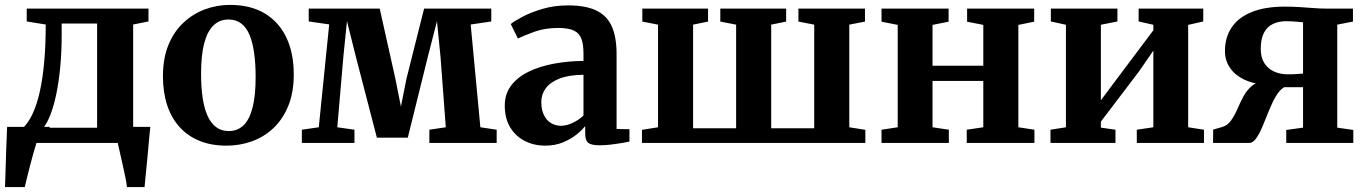

<svg xmlns="http://www.w3.org/2000/svg" viewBox="-22 -583 5572 783"><path d="M48 0V-58.5L70 -59.5Q94 -82 111.5 -120Q129 -158 140.8 -211.5Q152.5 -265 158.5 -333Q164.5 -401 164.5 -483L87 -495.5V-548H583.5V-495.5L521 -483V0ZM155 -62H374V-487H229.5V-439.5Q229.5 -372.5 224 -313Q218.5 -253.5 208.5 -204Q198.5 -154.5 184.8 -118.2Q171 -82 155 -62ZM-1.5 180Q-0.5 149 0.8 108.2Q2 67.5 3.5 22.2Q5 -23 7 -65.5H182L127.5 -2.5Q123 10.5 115.8 36Q108.5 61.5 101 90.8Q93.5 120 87.5 144.5Q81.5 169 79 180ZM496 180Q494 163 488.8 137.8Q483.5 112.5 477.5 85.5Q471.5 58.5 466.2 35.5Q461 12.5 458 -0.5L421.5 -65.5H591Q589 -49.5 586.8 -24.5Q584.5 0.5 582 29.8Q579.5 59 576.5 88Q573.5 117 571.2 141.2Q569 165.5 567.5 180Z M642.5 -272Q642.5 -345 664.8 -399.5Q687 -454 725.8 -490.2Q764.5 -526.5 813.5 -544.8Q862.5 -563 916 -563Q1000 -563 1057.8 -528.2Q1115.5 -493.5 1145.8 -430Q1176 -366.5 1176 -279.5Q1176 -205.5 1153.5 -150.8Q1131 -96 1092.5 -60Q1054 -24 1004.8 -6.5Q955.5 11 902 11Q839.5 11 791.2 -8.8Q743 -28.5 709.8 -65.5Q676.5 -102.5 659.5 -154.8Q642.5 -207 642.5 -272ZM911 -48.5Q947 -48.5 971.2 -72Q995.5 -95.5 1008 -144.2Q1020.5 -193 1020.5 -268.5Q1020.5 -322.5 1014.5 -366Q1008.5 -409.5 995.8 -440.2Q983 -471 961.8 -487.2Q940.5 -503.5 910 -503.5Q874 -503.5 849 -479.8Q824 -456 811 -407.5Q798 -359 798 -283Q798 -228.5 804.2 -185.2Q810.5 -142 824 -111.5Q837.5 -81 859 -64.8Q880.5 -48.5 911 -48.5Z M1209 0V-54L1278 -64L1320.5 -483.5L1237 -495.5V-548H1526.5L1590.5 -261.5L1613 -148.5L1635.5 -261.5L1707.5 -548H1981.5V-495.5L1897.5 -483L1937 -64L2003.5 -54V0H1729V-54L1796 -64L1774.5 -351L1760 -496.5L1723 -352.5L1641 -21.5H1515L1428.5 -354.5L1393 -497L1378.5 -354L1353.5 -64L1423.5 -54V0Z M2201 11Q2156.5 11 2119 -7.8Q2081.5 -26.5 2059 -63Q2036.5 -99.5 2036.5 -152.5Q2036.5 -199.5 2062.2 -233.8Q2088 -268 2132.5 -290Q2177 -312 2235 -323Q2293 -334 2357.5 -334.5V-364.5Q2357.5 -401.5 2349.2 -424.5Q2341 -447.5 2318.8 -458.2Q2296.5 -469 2255 -469Q2199 -469 2156.5 -453.2Q2114 -437.5 2090 -426L2061 -485Q2074 -496 2107.5 -514Q2141 -532 2189.5 -546.5Q2238 -561 2294.5 -561Q2368 -561 2411.2 -539.5Q2454.5 -518 2473.5 -474.2Q2492.5 -430.5 2492.5 -362.5V-57L2545 -56V-5.5Q2533.5 -3 2512.8 0.5Q2492 4 2468 6.8Q2444 9.5 2423.5 9.5Q2390 9.5 2377.2 -0.2Q2364.5 -10 2364.5 -40V-69Q2353 -53.5 2329.8 -34.8Q2306.5 -16 2274 -2.5Q2241.5 11 2201 11ZM2266.5 -70Q2288 -70 2313.5 -82Q2339 -94 2357.5 -112V-278Q2297.5 -277.5 2259.5 -262.5Q2221.5 -247.5 2203.5 -222.8Q2185.5 -198 2185.5 -167.5Q2185.5 -136 2196 -114.2Q2206.5 -92.5 2224.8 -81.2Q2243 -70 2266.5 -70Z M2596 0V-53.5L2661.5 -64V-482.5L2597.5 -495V-548H2865.5V-495L2804.5 -482.5V-60H2980V-482.5L2915.5 -495V-548H3184V-495L3123 -482.5V-60H3298.5V-482.5L3234 -495V-548H3505.5V-495L3441.5 -482.5V-64L3507 -53.5V0Z M3573 0V-54L3639 -64V-481.5L3573 -494.5V-548H3846.5V-494.5L3781 -481.5V-315H3988V-481.5L3922 -494.5V-548H4195.5V-494.5L4131 -481.5V-64L4196.5 -54V0H3920.5V-54L3988 -64V-253H3781V-64L3847.5 -54V0Z M4262 0V-54L4325 -64V-482L4263.5 -495.5V-548H4535V-495.5L4467.5 -482V-174L4525 -251L4681.5 -459.5V-482L4621.5 -495.5V-548H4885V-495.5L4823.5 -481.5V-64L4888 -54V0H4614V-54L4681.5 -64V-376.5L4622.5 -291L4467.5 -87V-62.5L4527 -54V0Z M4925 0 4925.5 -54.5 4962 -65Q4984 -71.5 4998.2 -91.5Q5012.5 -111.5 5023.8 -137.5Q5035 -163.5 5048.5 -189Q5062 -214.5 5082.8 -232.2Q5103.5 -250 5137 -252.5L5138.5 -238Q5089 -240.5 5051.8 -258.5Q5014.5 -276.5 4994 -306.5Q4973.5 -336.5 4973.5 -375Q4973.5 -429.5 5000.2 -470.2Q5027 -511 5081.5 -533.5Q5136 -556 5219 -556Q5249.5 -556 5279.5 -554Q5309.5 -552 5336.2 -550Q5363 -548 5383 -548H5495.5V-495L5431.5 -482.5V-62.5L5497 -53V0H5223.5V-53L5292 -62.5V-227.5H5215Q5196 -216 5181 -190.2Q5166 -164.5 5153.2 -132.5Q5140.5 -100.5 5128.2 -71Q5116 -41.5 5102.8 -21.5Q5089.5 -1.5 5074 0ZM5228.5 -280Q5239 -280 5250.8 -280.2Q5262.5 -280.5 5273.8 -281.5Q5285 -282.5 5292 -283V-492Q5284.5 -493 5273 -494Q5261.5 -495 5248.5 -495.8Q5235.5 -496.5 5223.5 -496.5Q5192.5 -496.5 5169 -485.2Q5145.5 -474 5132.5 -449.2Q5119.5 -424.5 5119.5 -383.5Q5119.5 -348.5 5134.2 -325.5Q5149 -302.5 5174 -291.2Q5199 -280 5228.5 -280Z"/></svg>

Font: Merriweather 36pt
Style: Bold
Weight: 700
Designer: Eben Sorkin
Foundry: Eben Sorkin
Version: Version 2.100